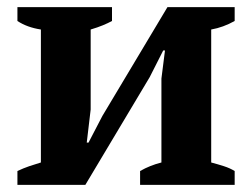

<svg xmlns="http://www.w3.org/2000/svg" viewBox="-20 -520 709 540"><path d="M29 -500H295V-461Q284 -455 269.5 -449Q255 -443 235 -437V-212L224 -119H229L268 -194L451 -500H640V-461Q608 -443 574 -437V-63Q593 -58 610 -52.5Q627 -47 640 -39V0H374V-39Q402 -55 434 -63V-299L444 -378H439L401 -303L220 0H29V-39Q46 -47 62 -52.5Q78 -58 95 -63V-437Q56 -443 29 -461Z"/></svg>

Font: PT Serif
Style: Bold
Weight: 700
Designer: A.Korolkova, O.Umpeleva, V.Yefimov
Foundry: ParaType Ltd
Version: Version 1.000W OFL; ttfautohint (v1.6)